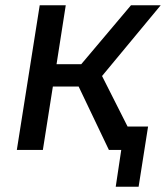

<svg xmlns="http://www.w3.org/2000/svg" viewBox="-20 -570 640 730"><path d="M44 0H143L181 -241H279L394 0H441L420 140H507L543 -89H465L368 -281L591 -550H478L289 -326H195L230 -550H131Z"/></svg>

Font: JetBrains Mono Medium
Style: Italic
Weight: 436
Italic angle: -9°
Monospace: yes
Designer: Philipp Nurullin, Konstantin Bulenkov
Foundry: JetBrains
Version: Version 2.305